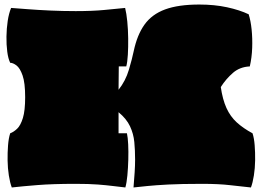

<svg xmlns="http://www.w3.org/2000/svg" viewBox="-20 -810 1154 847"><path d="M32 17Q24 -4 19 -36Q14 -68 13.5 -102.5Q13 -137 15.5 -169Q18 -201 25 -222Q41 -228 56 -242.5Q71 -257 81 -289.5Q91 -322 91 -381Q91 -445 79.5 -477.5Q68 -510 52.5 -521.5Q37 -533 25 -533Q16 -551 12 -582Q8 -613 8.5 -648.5Q9 -684 14 -717.5Q19 -751 29 -775Q57 -773 102 -769.5Q147 -766 202 -763.5Q257 -761 314 -761Q388 -761 439.5 -766Q491 -771 532 -775Q538 -751 541.5 -715.5Q545 -680 545.5 -641Q546 -602 544 -568.5Q542 -535 537 -517H504L503 -414Q534 -453 548.5 -502Q563 -551 570 -585Q585 -656 617.5 -701.5Q650 -747 708.5 -768.5Q767 -790 859 -790Q926 -790 981.5 -778Q1037 -766 1077 -747Q1086 -719 1090 -680Q1094 -641 1092.5 -598.5Q1091 -556 1082 -517Q1038 -515 1007.5 -488.5Q977 -462 954 -426Q962 -371 979 -333.5Q996 -296 1024.5 -270Q1053 -244 1094 -222Q1101 -201 1103.5 -169Q1106 -137 1105.5 -102.5Q1105 -68 1100 -36Q1095 -4 1087 17Q1046 13 996 7Q946 1 872 1Q779 1 722.5 4Q666 7 631.5 10.5Q597 14 569 17Q572 -19 574 -49.5Q576 -80 576 -106Q576 -147 572.5 -183.5Q569 -220 553.5 -253Q538 -286 503 -315V-222H540Q544 -204 545.5 -173Q547 -142 546 -106Q545 -70 542 -37Q539 -4 533 17Q505 14 477.5 10.5Q450 7 411.5 4Q373 1 313 1Q213 1 144.5 6.5Q76 12 32 17Z"/></svg>

Font: Oi
Style: Regular
Weight: 400
Designer: Kostas Bartsokas, Mohamad Dakak
Foundry: Foundry5
Version: Version 4.000